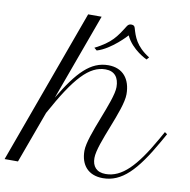

<svg xmlns="http://www.w3.org/2000/svg" viewBox="-196 -925 1009 1022"><g transform="rotate(10 308.5 -413.5)"><path d="M-106 0H-33.7L68.8 -280.3C180.2 -484.4 252.9 -563.5 340.8 -563.5C390.6 -563.5 414.1 -531.2 414.1 -480.5C414.1 -404.3 304.7 -201.2 304.7 -117.7C304.7 -41 346.7 9.3 426.3 9.3C527.8 9.3 602.1 -67.4 697.3 -235.4L722.7 -280.3L709.5 -289.6L684.1 -244.6C596.7 -90.8 524.9 -15.1 437 -15.1C387.2 -15.1 363.8 -43.9 363.8 -88.9C363.8 -168.9 473.1 -365.2 473.1 -452.1C473.1 -533.7 431.2 -587.9 351.6 -587.9C256.8 -587.9 189 -517.6 100.6 -368.7L271 -835.9H198.2ZM411.1 -808.6C372.6 -747.1 350.1 -711.4 261.7 -666.5C261.7 -666.5 275.9 -654.3 276.4 -654.3C353 -676.8 430.7 -763.2 430.2 -763.2C463.9 -689.9 545.9 -653.3 545.9 -653.3C545.9 -653.3 556.6 -665.5 557.6 -666.5C482.4 -713.4 467.8 -762.7 454.6 -808.1C452.1 -817.4 446.3 -822.3 434.6 -822.3C426.3 -822.3 418 -820.3 411.1 -808.6Z"/></g></svg>

Font: Petit Formal Script
Style: Regular
Weight: 400
Designer: Pablo Impallari, Brenda Gallo, Rodrigo Fuenzalida
Foundry: Pablo Impallari, Brenda Gallo, Rodrigo Fuenzalida
Version: Version 1.001